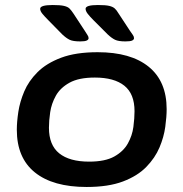

<svg xmlns="http://www.w3.org/2000/svg" viewBox="-20 -738 731 765"><path d="M325 7Q191 7 119 -51Q47 -109 47 -221Q47 -252 53 -292Q59 -332 76.5 -373.5Q94 -415 129.5 -450.5Q165 -486 223.5 -508Q282 -530 369 -530Q501 -530 572.5 -472Q644 -414 644 -303Q644 -273 638.5 -232.5Q633 -192 615.5 -150.5Q598 -109 563 -73Q528 -37 470 -15Q412 7 325 7ZM335 -94Q399 -94 435.5 -114.5Q472 -135 489.5 -166.5Q507 -198 511.5 -232.5Q516 -267 516 -295Q516 -364 475.5 -396.5Q435 -429 358 -429Q294 -429 257 -408.5Q220 -388 202.5 -356.5Q185 -325 180 -291Q175 -257 175 -229Q175 -160 216 -127Q257 -94 335 -94ZM480 -573Q452 -573 438.5 -579.5Q425 -586 409 -601L353 -657Q338 -672 329.5 -683Q321 -694 321 -703Q321 -718 370 -718Q401 -718 415.5 -714.5Q430 -711 437.5 -704Q445 -697 452 -685L498 -615Q505 -605 509.5 -598.5Q514 -592 514 -586Q514 -580 506.5 -576.5Q499 -573 480 -573ZM300 -573Q271 -573 257.5 -579.5Q244 -586 228 -601L173 -657Q158 -672 149 -683Q140 -694 140 -703Q140 -718 190 -718Q220 -718 235 -714.5Q250 -711 257 -704Q264 -697 272 -685L318 -615Q324 -605 328.5 -598.5Q333 -592 333 -586Q333 -580 325.5 -576.5Q318 -573 300 -573Z"/></svg>

Font: Asap Expanded Expanded SemiBold
Style: Italic
Weight: 600
Width: 7
Italic angle: -6°
Designer: Pablo Cosgaya
Foundry: Omnibus-Type
Version: Version 3.001; ttfautohint (v1.8.4.7-5d5b)